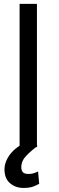

<svg xmlns="http://www.w3.org/2000/svg" viewBox="-20 -747 301 975"><path d="M167.6 -727.3V0H79.5V-727.3ZM132.1 -35.5 170.5 -5.7Q138.5 17.8 113.3 44Q88.1 70.3 88.1 102.3Q88.1 118.3 95.9 127.3Q103.7 136.4 125 136.4Q141 136.4 153.4 132.1Q165.8 127.8 173.3 123.6L179 186.1Q167.3 193.5 148.3 200.5Q129.3 207.4 99.4 207.4Q58.9 207.4 30.9 183.4Q2.8 159.4 2.8 113.6Q2.8 74.2 32.3 35.3Q61.8 -3.6 132.1 -35.5Z"/></svg>

Font: Interface
Style: Regular
Weight: 400
Designer: Rasmus Andersson
Foundry: rsms
Version: Version 1.8